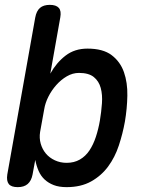

<svg xmlns="http://www.w3.org/2000/svg" viewBox="-20 -760 640 790"><path d="M53 10Q26 10 16 -3Q6 -16 10 -42L125 -688Q130 -715 144.5 -727.5Q159 -740 185 -740Q211 -740 222 -727.5Q233 -715 228 -688L187 -457Q212 -502 249.5 -531Q287 -560 340 -560Q404 -560 439.5 -533Q475 -506 490 -463Q505 -420 504 -366.5Q503 -313 494 -260Q485 -210 469 -161.5Q453 -113 425 -75Q397 -37 355 -13.5Q313 10 254 10Q223 10 201 1.5Q179 -7 163.5 -21.5Q148 -36 139 -56.5Q130 -77 125 -102L114 -42Q109 -16 94 -3Q79 10 53 10ZM254 -90Q285 -90 308.5 -103.5Q332 -117 348 -141Q364 -165 374.5 -197Q385 -229 391 -264Q397 -300 399.5 -335Q402 -370 394.5 -398Q387 -426 366 -443Q345 -460 305 -460Q279 -460 255 -446Q231 -432 211.5 -410Q192 -388 179 -362Q166 -336 162 -311L145 -217Q141 -192 147.5 -169Q154 -146 168.5 -128.5Q183 -111 205.5 -100.5Q228 -90 254 -90Z"/></svg>

Font: Maple Mono NL Medium
Style: Italic
Weight: 500
Italic angle: -10°
Monospace: yes
Designer: subframe7536
Version: Version 7.000